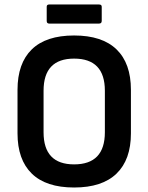

<svg xmlns="http://www.w3.org/2000/svg" viewBox="-20 -824 661 855"><path d="M310 11Q185 11 121.5 -51Q58 -113 58 -230V-424Q58 -542 121.5 -604Q185 -666 310 -666Q435 -666 499 -604Q563 -542 563 -424V-230Q563 -113 499 -51Q435 11 310 11ZM310 -92Q447 -92 447 -235V-420Q447 -563 310 -563Q174 -563 174 -420V-235Q174 -92 310 -92ZM199 -719Q188 -719 188 -731V-794Q188 -804 199 -804H421Q433 -804 433 -794V-731Q433 -719 421 -719Z"/></svg>

Font: Sofia Sans Semi Condensed
Style: Bold
Weight: 700
Designer: Botio Nikoltchev, Ani Petrova
Foundry: lettersoup
Version: Version 4.100; ttfautohint (v1.8.4.7-5d5b)